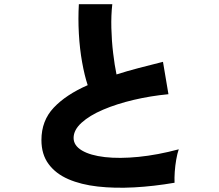

<svg xmlns="http://www.w3.org/2000/svg" viewBox="-20 -847 1040 913"><path d="M810 22Q711 39 618 44Q525 49 445 40Q365 31 305 5Q245 -21 211 -67Q177 -113 177 -181Q177 -273 235.5 -335Q294 -397 397 -442Q382 -487 370.5 -551Q359 -615 355 -687Q351 -759 355 -827H514Q508 -775 509.5 -714Q511 -653 518 -594.5Q525 -536 534 -493Q584 -509 639.5 -523.5Q695 -538 755 -553L781 -399Q696 -391 615.5 -372Q535 -353 470.5 -325.5Q406 -298 368 -263.5Q330 -229 330 -191Q330 -155 369.5 -131.5Q409 -108 478.5 -100Q548 -92 638.5 -101Q729 -110 830 -137Q823 -117 818 -88Q813 -59 811 -30Q809 -1 810 22Z"/></svg>

Font: Zen Kaku Gothic New Black
Style: Regular
Weight: 900
Designer: Yoshimichi Ohira
Foundry: Positype
Version: Version 1.001